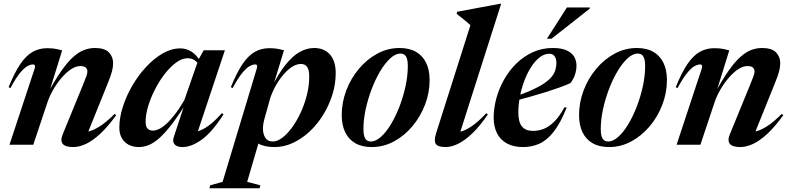

<svg xmlns="http://www.w3.org/2000/svg" viewBox="-20 -757 4133 1004"><path d="M34.5 -296.5 25 -301Q56.5 -379 87.2 -423.5Q118 -468 152 -486.5Q186 -505 226.5 -505Q242.5 -505 255 -503.8Q267.5 -502.5 279.2 -500Q291 -497.5 305 -493.5L235 -268L229.5 -269Q269 -341 301.5 -387.2Q334 -433.5 363 -459.2Q392 -485 419.8 -495.5Q447.5 -506 476 -506Q527.5 -506 549.5 -483Q571.5 -460 571.5 -426.5Q571.5 -408.5 566 -385.5Q560.5 -362.5 542.5 -319L431 -42.5L403.5 -66.5Q423 -64.5 448 -71Q473 -77.5 505.5 -98.8Q538 -120 579.5 -161.5L587.5 -154.5Q544 -94.5 504.5 -57.8Q465 -21 429.5 -4.5Q394 12 362.5 12Q322 12 308.2 -4.5Q294.5 -21 307.5 -53.5L413 -311Q427 -345 432 -359.5Q437 -374 437 -382.5Q437 -397 428 -404.2Q419 -411.5 400 -411.5Q376.5 -411.5 351.2 -394.8Q326 -378 302.2 -350.2Q278.5 -322.5 259.5 -290Q240.5 -257.5 229.5 -226L154 0H29.5L161.5 -399.5Q164 -408.5 162.2 -414.2Q160.5 -420 152.5 -420Q139.5 -420 122.8 -410.8Q106 -401.5 84.2 -375Q62.5 -348.5 34.5 -296.5Z M889 -41 949.5 -225 957.5 -223.5Q913 -152 877.5 -106Q842 -60 812.5 -34.2Q783 -8.5 757.2 1.8Q731.5 12 706 12Q676 12 653 0Q630 -12 617 -34.8Q604 -57.5 604 -89.5Q604 -141 622.2 -198.2Q640.5 -255.5 672 -309.5Q703.5 -363.5 744.5 -407.5Q785.5 -451.5 831 -477.8Q876.5 -504 923 -504Q954.5 -504 982 -486.5Q1009.5 -469 1031 -431L1022 -412.5Q1011.5 -433.5 996.2 -443Q981 -452.5 961 -452.5Q932 -452.5 901.2 -430Q870.5 -407.5 842 -371Q813.5 -334.5 790.8 -290.2Q768 -246 754.8 -202Q741.5 -158 741.5 -121.5Q741.5 -95 751.5 -84.5Q761.5 -74 780.5 -74Q793.5 -74 810.5 -81.8Q827.5 -89.5 848.2 -107.8Q869 -126 893 -156.8Q917 -187.5 943.5 -232.5L1017.5 -444.5L1045 -494H1156L1007 -47L993.5 -67.5Q1011.5 -68 1033.8 -77.8Q1056 -87.5 1082.8 -109Q1109.5 -130.5 1140.5 -166L1148.5 -158.5Q1089 -65.5 1034.8 -26.8Q980.5 12 935 12Q905 12 892.8 -2.2Q880.5 -16.5 889 -41Z M1363 -136Q1359 -122 1357 -109Q1355 -96 1355 -84.5Q1355 -56.5 1367.2 -36.8Q1379.5 -17 1406 -17Q1430 -17 1456.5 -37Q1483 -57 1507.8 -91.2Q1532.5 -125.5 1552.8 -169.2Q1573 -213 1585 -261.2Q1597 -309.5 1597 -356.5Q1597 -391.5 1586.2 -407Q1575.5 -422.5 1553.5 -422.5Q1536 -422.5 1518 -413.5Q1500 -404.5 1482.2 -388Q1464.5 -371.5 1448.2 -349.8Q1432 -328 1418.2 -302.2Q1404.5 -276.5 1394.5 -249ZM1286.5 -56 1343 -47 1272.5 194 1341.5 212 1337.5 227.5H1075L1079 212L1144 194L1323 -399.5Q1326 -409 1324 -414.5Q1322 -420 1314.5 -420Q1301.5 -420 1284.8 -410.8Q1268 -401.5 1246.2 -375Q1224.5 -348.5 1196.5 -296.5L1187 -301Q1218.5 -379 1249.2 -423.5Q1280 -468 1313.8 -486.5Q1347.5 -505 1388 -505Q1411.5 -505 1428 -502.2Q1444.5 -499.5 1465 -494L1401.5 -286L1394 -287.5Q1434.5 -370 1472.8 -417.8Q1511 -465.5 1548.2 -485.8Q1585.5 -506 1622 -506Q1675.5 -506 1705.5 -471.8Q1735.5 -437.5 1735.5 -374.5Q1735.5 -317.5 1718 -261.8Q1700.5 -206 1670 -156.5Q1639.5 -107 1599 -69.2Q1558.5 -31.5 1511.8 -9.8Q1465 12 1416 12Q1362.5 12 1330.5 -6.5Q1298.5 -25 1286.5 -56Z M2069 -506Q2120.5 -506 2155.5 -485.8Q2190.5 -465.5 2208.5 -428.2Q2226.5 -391 2226.5 -338.5Q2226.5 -271.5 2202.2 -208.8Q2178 -146 2136 -96.2Q2094 -46.5 2039.5 -17.2Q1985 12 1924 12Q1873 12 1837.8 -8.2Q1802.5 -28.5 1784.8 -66Q1767 -103.5 1767 -155Q1767 -222 1791 -284.8Q1815 -347.5 1857 -397.5Q1899 -447.5 1953.5 -476.8Q2008 -506 2069 -506ZM1919.5 -17Q1945 -17 1972.5 -41.8Q2000 -66.5 2025 -108.5Q2050 -150.5 2069.8 -202.2Q2089.5 -254 2101 -308Q2112.5 -362 2112.5 -411.5Q2112.5 -446 2103.2 -461.5Q2094 -477 2074 -477Q2048 -477 2020.8 -452Q1993.5 -427 1968.5 -385.2Q1943.5 -343.5 1923.8 -291.8Q1904 -240 1892.2 -185.8Q1880.5 -131.5 1880.5 -82.5Q1880.5 -48 1889.8 -32.5Q1899 -17 1919.5 -17Z M2440 -625.5Q2431.5 -633.5 2420 -643Q2408.5 -652.5 2395.2 -663.2Q2382 -674 2368 -684.5L2370.5 -695.5L2593 -737H2600.5L2379 -42.5L2350 -66.5Q2367 -63.5 2391 -69.5Q2415 -75.5 2447.5 -97.5Q2480 -119.5 2523 -165L2531 -158.5Q2489.5 -97.5 2450.2 -60Q2411 -22.5 2375.8 -5.2Q2340.5 12 2310.5 12Q2269.5 12 2258.8 -4.5Q2248 -21 2260.5 -60.5Z M2852.5 -476Q2826 -476 2802 -457.2Q2778 -438.5 2757.5 -406.8Q2737 -375 2722 -335Q2707 -295 2698.8 -252.2Q2690.5 -209.5 2690.5 -169Q2690.5 -118 2709.8 -95.2Q2729 -72.5 2767.5 -72.5Q2795.5 -72.5 2822.5 -82.8Q2849.5 -93 2877 -119.8Q2904.5 -146.5 2931.5 -195.5L2943.5 -195Q2910.5 -112 2874.5 -67Q2838.5 -22 2799.2 -5Q2760 12 2716 12Q2665 12 2630.5 -7Q2596 -26 2578.8 -60.5Q2561.5 -95 2561.5 -141.5Q2561.5 -192 2575.8 -243.8Q2590 -295.5 2616.8 -342.5Q2643.5 -389.5 2681.5 -426.2Q2719.5 -463 2767 -484.5Q2814.5 -506 2870.5 -506Q2917 -506 2944 -493.2Q2971 -480.5 2982.8 -459.8Q2994.5 -439 2994.5 -414.5Q2994.5 -390 2986.5 -366.2Q2978.5 -342.5 2963 -322.5Q2939.5 -311.5 2905 -299.2Q2870.5 -287 2830 -274.2Q2789.5 -261.5 2746.5 -249.5Q2703.5 -237.5 2662.5 -227L2665 -249.5Q2720 -268 2758.8 -285.2Q2797.5 -302.5 2823 -319.5Q2848.5 -336.5 2863 -353.5Q2877.5 -370.5 2883.5 -389Q2889.5 -407.5 2889.5 -427.5Q2889.5 -443.5 2885 -454.2Q2880.5 -465 2872.5 -470.5Q2864.5 -476 2852.5 -476ZM2840 -554.5 2944.5 -718H3064.5L3063.5 -711.5L2864 -554.5Z M3310 -506Q3361.5 -506 3396.5 -485.8Q3431.5 -465.5 3449.5 -428.2Q3467.5 -391 3467.5 -338.5Q3467.5 -271.5 3443.2 -208.8Q3419 -146 3377 -96.2Q3335 -46.5 3280.5 -17.2Q3226 12 3165 12Q3114 12 3078.8 -8.2Q3043.5 -28.5 3025.8 -66Q3008 -103.5 3008 -155Q3008 -222 3032 -284.8Q3056 -347.5 3098 -397.5Q3140 -447.5 3194.5 -476.8Q3249 -506 3310 -506ZM3160.5 -17Q3186 -17 3213.5 -41.8Q3241 -66.5 3266 -108.5Q3291 -150.5 3310.8 -202.2Q3330.5 -254 3342 -308Q3353.5 -362 3353.5 -411.5Q3353.5 -446 3344.2 -461.5Q3335 -477 3315 -477Q3289 -477 3261.8 -452Q3234.5 -427 3209.5 -385.2Q3184.5 -343.5 3164.8 -291.8Q3145 -240 3133.2 -185.8Q3121.5 -131.5 3121.5 -82.5Q3121.5 -48 3130.8 -32.5Q3140 -17 3160.5 -17Z M3523 -296.5 3513.5 -301Q3545 -379 3575.8 -423.5Q3606.5 -468 3640.5 -486.5Q3674.5 -505 3715 -505Q3731 -505 3743.5 -503.8Q3756 -502.5 3767.8 -500Q3779.5 -497.5 3793.5 -493.5L3723.5 -268L3718 -269Q3757.5 -341 3790 -387.2Q3822.5 -433.5 3851.5 -459.2Q3880.5 -485 3908.2 -495.5Q3936 -506 3964.5 -506Q4016 -506 4038 -483Q4060 -460 4060 -426.5Q4060 -408.5 4054.5 -385.5Q4049 -362.5 4031 -319L3919.5 -42.5L3892 -66.5Q3911.5 -64.5 3936.5 -71Q3961.5 -77.5 3994 -98.8Q4026.5 -120 4068 -161.5L4076 -154.5Q4032.5 -94.5 3993 -57.8Q3953.5 -21 3918 -4.5Q3882.5 12 3851 12Q3810.5 12 3796.8 -4.5Q3783 -21 3796 -53.5L3901.5 -311Q3915.5 -345 3920.5 -359.5Q3925.5 -374 3925.5 -382.5Q3925.5 -397 3916.5 -404.2Q3907.5 -411.5 3888.5 -411.5Q3865 -411.5 3839.8 -394.8Q3814.5 -378 3790.8 -350.2Q3767 -322.5 3748 -290Q3729 -257.5 3718 -226L3642.5 0H3518L3650 -399.5Q3652.5 -408.5 3650.8 -414.2Q3649 -420 3641 -420Q3628 -420 3611.2 -410.8Q3594.5 -401.5 3572.8 -375Q3551 -348.5 3523 -296.5Z"/></svg>

Font: Newsreader 60pt SemiBold
Style: Italic
Weight: 600
Italic angle: -17°
Designer: Hugues Gentile
Foundry: Production Type
Version: Version 1.003